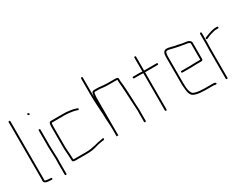

<svg xmlns="http://www.w3.org/2000/svg" viewBox="-58 -1243 2428 1853"><g transform="rotate(-30 1156.0 -316.0)"><path d="M101 25C108 25 116 25 123 26L134 27C146 28 148 9 136 8L124 7C117 6 109 6 102 6C91 5 69 3 69 -8C70 -13 70 -19 70 -24V-661C70 -668 66 -671 60 -671C54 -671 51 -668 51 -661V-24C51 -19 51 -15 50 -11C48 16 76 23 101 25Z M267 -122C266 -107 266 -93 266 -79V45C266 52 270 55 276 55C282 55 285 52 285 45V-79C285 -92 285 -107 286 -122C286 -171 281 -216 281 -265V-448C281 -454 278 -457 272 -457C266 -457 262 -454 262 -448V-265C262 -217 267 -170 267 -122ZM247 -630C251 -626 258 -620 264 -627C270 -634 264 -639 260 -643C251 -652 238 -639 247 -630Z M385 -398V-187C385 -147 391 -114 391 -78C391 -65 393 -54 393 -41C393 -22 408 -20 428 -20H554C597 -20 637 -26 669 -37C696 -46 730 -51 760 -55C772 -58 769 -77 757 -74C685 -64 634 -39 554 -39H428C423 -39 417 -39 412 -40V-42C412 -54 410 -66 410 -78C410 -115 404 -146 404 -187V-398C404 -411 404 -441 408 -450L546 -451C551 -450 557 -450 563 -450H580C585 -450 590 -449 595 -448L613 -446C634 -444 661 -439 678 -432L688 -429C694 -427 698 -428 700 -434C702 -440 700 -444 694 -447L684 -450C665 -457 638 -463 616 -465L598 -467C581 -469 565 -470 546 -470H408C382 -470 385 -425 385 -398Z M885 -100V-22L895 -24C897 -23 901 -22 903 -22H904V-438C904 -458 908 -483 911 -498C911 -499 912 -499 913 -499C916 -500 920 -501 923 -501H956C986 -501 1014 -494 1044 -494C1057 -494 1067 -493 1081 -493H1147C1151 -493 1156 -493 1163 -492H1164V-478C1164 -473 1164 -468 1165 -463C1165 -449 1168 -433 1169 -416C1173 -346 1178 -272 1181 -198C1182 -170 1186 -142 1184 -114V-14C1184 -7 1187 -4 1193 -4C1199 -4 1203 -7 1203 -14V-113C1205 -141 1201 -169 1200 -198L1198 -250C1195 -324 1192 -398 1183 -466V-492C1183 -510 1164 -512 1147 -512H1062C1057 -513 1051 -513 1045 -513C1015 -513 987 -520 956 -520H923C908 -520 894 -514 893 -501C891 -490 888 -478 887 -465C886 -479 886 -493 886 -506V-677C886 -684 883 -687 877 -687C871 -687 867 -684 867 -677V-506C867 -426 873 -344 878 -266C878 -208 885 -156 885 -100Z M1413 -422V-8C1413 -2 1417 1 1423 1C1429 1 1432 -2 1432 -8V-422H1571C1578 -422 1581 -426 1581 -432C1581 -438 1578 -441 1571 -441H1432V-594C1432 -601 1429 -604 1423 -604C1417 -604 1413 -601 1413 -594V-441H1409C1400 -442 1392 -443 1384 -443H1313C1306 -443 1303 -440 1303 -434C1303 -428 1306 -424 1313 -424H1384C1393 -424 1404 -422 1413 -422Z M1819 -2C1787 -2 1757 -8 1734 -18C1720 -25 1715 -39 1709 -54C1701 -79 1699 -110 1699 -142V-449C1699 -454 1700 -460 1701 -468C1704 -485 1705 -497 1724 -497C1730 -497 1735 -497 1739 -496L1759 -491C1766 -490 1774 -488 1783 -485C1818 -477 1853 -469 1890 -464L1908 -461C1923 -459 1954 -456 1954 -439V-260H1900C1887 -260 1852 -258 1838 -258H1743C1737 -258 1734 -254 1734 -248C1734 -242 1737 -239 1743 -239H1838C1852 -239 1887 -241 1900 -241H1954C1964 -241 1973 -247 1973 -257V-440C1973 -447 1970 -453 1965 -459C1954 -473 1931 -478 1910 -480L1893 -482C1881 -485 1870 -485 1859 -489C1849 -491 1848 -492 1836 -494C1828 -496 1820 -497 1812 -498C1797 -501 1778 -507 1763 -510C1747 -513 1741 -516 1724 -516C1689 -516 1680 -484 1680 -449V-142C1680 -131 1681 -120 1682 -111C1685 -65 1691 -15 1726 -1C1750 11 1784 17 1819 17C1830 17 1838 19 1849 19H1941C1953 19 1972 30 1975 16C1978 2 1955 0 1941 0H1849C1838 0 1830 -2 1819 -2Z M2116 -401C2136 -411 2165 -423 2190 -428C2202 -431 2214 -436 2226 -436H2253C2259 -436 2262 -440 2262 -446C2262 -452 2259 -455 2253 -455H2225C2213 -453 2198 -449 2186 -447C2159 -440 2130 -428 2107 -418C2096 -413 2104 -394 2116 -401ZM2075 -294V21C2075 27 2079 30 2085 30C2091 30 2094 27 2094 21V-294C2094 -319 2096 -351 2096 -374V-476C2096 -483 2093 -486 2087 -486C2081 -486 2077 -483 2077 -476V-374C2077 -350 2075 -320 2075 -294Z"/></g></svg>

Font: Electronic
Style: ExThn
Weight: 100
Version: Version 1.011